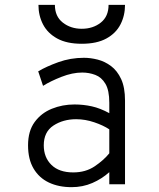

<svg xmlns="http://www.w3.org/2000/svg" viewBox="-20 -762 656 794"><path d="M276 12Q222.5 12 182 -7.2Q141.5 -26.5 118.8 -65Q96 -103.5 96 -161Q96 -220 123.2 -257.2Q150.5 -294.5 194.2 -312.2Q238 -330 288 -330Q325 -330 359.8 -322.2Q394.5 -314.5 432 -294V-337Q432 -388.5 416 -415.5Q400 -442.5 374.2 -452.2Q348.5 -462 320 -462Q279.5 -462 234.2 -444.2Q189 -426.5 158 -407L138 -467Q170.5 -486.5 221 -504.8Q271.5 -523 327 -523Q354.5 -523 384 -515.5Q413.5 -508 439.2 -488.8Q465 -469.5 481 -435Q497 -400.5 497 -346V0H432V-50Q401.5 -22.5 361.8 -5.2Q322 12 276 12ZM283 -49Q334 -49 371.5 -74.2Q409 -99.5 432 -128V-227Q407.5 -243.5 370 -256.2Q332.5 -269 295 -269Q241 -269 201 -242.8Q161 -216.5 161 -161Q161 -111 192.8 -80Q224.5 -49 283 -49ZM318 -581Q256 -581 216.5 -602.8Q177 -624.5 158 -661Q139 -697.5 139 -742H207Q207 -694 239.8 -668.5Q272.5 -643 318 -643Q364.5 -643 396.8 -668.5Q429 -694 429 -742H497Q497 -697.5 478.2 -661Q459.5 -624.5 420 -602.8Q380.5 -581 318 -581Z"/></svg>

Font: Overpass Mono Light
Style: Regular
Weight: 300
Monospace: yes
Designer: Delve Withrington, Dave Bailey
Foundry: Delve Fonts LLC
Version: Version 4.000